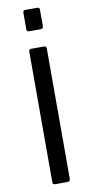

<svg xmlns="http://www.w3.org/2000/svg" viewBox="-104 -995 498 1036"><g transform="rotate(-10 145.0 -477.0)"><path d="M181 -742Q193 -742 193 -729V-17Q193 -7 189 -3.5Q185 0 175 0H112Q103 0 100 -3Q97 -6 97 -14V-728Q97 -742 109 -742ZM193 -941V-853Q193 -844 189.5 -840.5Q186 -837 175 -837H117Q108 -837 105 -840Q102 -843 102 -851V-940Q102 -954 114 -954H182Q193 -954 193 -941Z"/></g></svg>

Font: Libre Franklin
Style: Regular
Weight: 400
Designer: Pablo Impallari, Rodrigo Fuenzalida, Nhung Nguyen
Foundry: Impallari Type
Version: Version 3.000